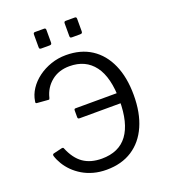

<svg xmlns="http://www.w3.org/2000/svg" viewBox="-169 -1073 1055 1202"><g transform="rotate(-20 358.5 -472.0)"><path d="M277.5 -941.8V-858.9Q277.5 -850.3 274.2 -846.9Q270.8 -843.6 260.9 -843.6H208.3Q199.6 -843.6 196.9 -846.6Q194.2 -849.5 194.2 -856.9V-941.2Q194.2 -954 205.2 -954H266.6Q277.5 -954 277.5 -941.8ZM482 -941.8V-858.9Q482 -850.3 478.6 -846.9Q475.3 -843.6 465.3 -843.6H412.8Q404.1 -843.6 401.4 -846.6Q398.7 -849.5 398.7 -856.9V-941.2Q398.7 -954 409.7 -954H471.1Q482 -954 482 -941.8ZM337.4 -752Q435.8 -752 506 -706.4Q576.1 -660.7 613.9 -575.6Q651.8 -490.4 651.8 -371.6Q651.8 -253.5 613.9 -167.9Q576.1 -82.3 505 -36.2Q433.9 10 333.6 10Q286.8 10 247.1 -0.9Q207.4 -11.8 174.7 -31.2Q142 -50.7 117.1 -75.5Q92.2 -100.4 75.3 -128.4Q58.3 -156.4 49.5 -184.8Q47.9 -192.4 50.3 -195.2Q52.7 -197.9 54.8 -198.9L113.8 -213Q123 -214.9 125.9 -209.4Q156.5 -134 205.8 -99.8Q255.1 -65.6 328.8 -65.6Q443.4 -65.6 500.2 -142.6Q557 -219.7 557 -370.5Q557 -525.1 499.2 -602.1Q441.5 -679.2 334.3 -679.2Q262.8 -679.2 213.9 -639.5Q165 -599.9 149.5 -536.3Q148.2 -530.7 146.3 -528Q144.4 -525.3 139.2 -526L64.9 -531.9Q59 -532.5 57.5 -535.2Q55.9 -538 57.7 -546.6Q64.1 -588.7 88.6 -625.6Q113 -662.5 151.4 -691Q189.8 -719.4 237.4 -735.7Q285 -752 337.4 -752ZM600.9 -351.6 284.2 -350.9Q277.2 -350.9 274.2 -353.6Q271.3 -356.3 271.3 -362.8V-407Q271.3 -418.4 280.1 -418.4L600.9 -419.1Z"/></g></svg>

Font: Libre Franklin Thin
Style: Regular
Weight: 100
Designer: Pablo Impallari, Rodrigo Fuenzalida, Nhung Nguyen
Foundry: Impallari Type
Version: Version 3.000